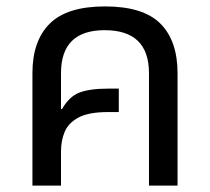

<svg xmlns="http://www.w3.org/2000/svg" viewBox="-20 -578 654 598"><path d="M81 0V-350Q81 -451 135 -504.5Q189 -558 307 -558Q426 -558 479.5 -504.5Q533 -451 533 -350V0H444V-350Q444 -484 306 -484Q170 -484 170 -350V-239L173 -238Q195 -277 227 -289.5Q259 -302 317 -302H350V-229H317Q256 -229 224.5 -212Q193 -195 181.5 -167.5Q170 -140 170 -106V0Z"/></svg>

Font: Go Noto Kurrent-Regular
Style: Regular
Weight: 400
Designer: Monotype Design Team
Foundry: Monotype Imaging Inc.
Version: Version 2.012; ttfautohint (v1.8.4.7-5d5b)